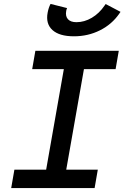

<svg xmlns="http://www.w3.org/2000/svg" viewBox="-20 -950 629 970"><path d="M196.8 0 318.8 -693.4H420.4L298.3 0ZM36.6 0 52.7 -92.8H474.1L458 0ZM142.6 -600.6 158.7 -693.4H580.1L564 -600.6ZM353.5 -766.6Q279.8 -766.6 244.9 -798.3Q210 -830.1 220.7 -886.2Q225.6 -912.1 235.4 -930.2L318.8 -909.2Q316.9 -905.3 315.9 -901.4Q314.9 -897.5 314.5 -895Q309.6 -868.2 323.2 -853Q336.9 -837.9 366.2 -837.9Q406.2 -837.9 443.8 -860.1Q481.4 -882.3 508.3 -921.9L513.7 -929.7L588.9 -890.1L582.5 -880.9Q545.4 -827.1 485.1 -796.9Q424.8 -766.6 353.5 -766.6Z"/></svg>

Font: Cascadia Code PL
Style: Italic
Weight: 400
Italic angle: -10°
Monospace: yes
Designer: Aaron Bell
Foundry: Saja Typeworks
Version: Version 2404.023